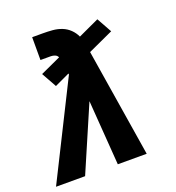

<svg xmlns="http://www.w3.org/2000/svg" viewBox="-137 -842 870 949"><g transform="rotate(-20 298.0 -367.5)"><path d="M-4 0 246 -500 245 -505 166 -468 122 -547 229 -596Q225 -606 214.5 -610.5Q204 -615 193 -615H138V-735H193Q219 -735 244.5 -733Q270 -731 293 -722Q316 -713 333.5 -696Q351 -679 361 -657L471 -708L515 -629L382 -568L473 0H321L296 -341L149 0Z"/></g></svg>

Font: Iosevka SS04 Heavy Extended
Style: Italic
Weight: 900
Width: 7
Italic angle: -9°
Monospace: yes
Designer: Belleve Invis
Foundry: Belleve Invis
Version: Version 19.0.0; ttfautohint (v1.8.4)